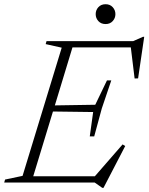

<svg xmlns="http://www.w3.org/2000/svg" viewBox="-43 -865 704 910"><path d="M442 25.5 405.5 0H-23L-19 -14L64 -31.5L249.5 -639L173.5 -656L177.5 -670H588L634.5 -690.5H640.5L611.5 -493.5L595 -493L577 -640.5H300.5L217 -365.5L408.5 -368.5L464 -484H484.5L439.5 -351L403.5 -218.5H382.5L398.5 -334L208 -336.5L114.5 -29.5H406.5L538 -180.5L550.5 -173L447.5 25.5ZM457.5 -751Q436 -751 423.2 -765Q410.5 -779 410.5 -798Q410.5 -817 423.2 -831Q436 -845 457.5 -845Q478.5 -845 491.2 -831Q504 -817 504 -798Q504 -779 491.2 -765Q478.5 -751 457.5 -751Z"/></svg>

Font: Newsreader 16pt Light
Style: Italic
Weight: 300
Italic angle: -17°
Designer: Hugues Gentile
Foundry: Production Type
Version: Version 1.003; ttfautohint (v1.8.3)